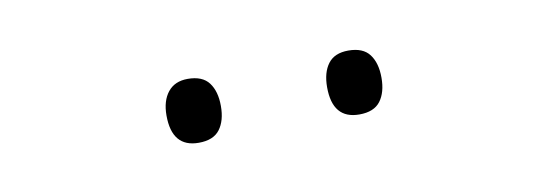

<svg xmlns="http://www.w3.org/2000/svg" viewBox="-25 -789 627 219"><g transform="rotate(-10 288.5 -679.0)"><path d="M163 -679Q163 -696 171 -706Q179 -716 194 -716Q211 -716 218.5 -706Q226 -696 226 -679Q226 -662 218.5 -652Q211 -642 194 -642Q163 -642 163 -679ZM349 -679Q349 -696 356.5 -706Q364 -716 380 -716Q397 -716 404.5 -706Q412 -696 412 -679Q412 -662 404.5 -652Q397 -642 380 -642Q349 -642 349 -679Z"/></g></svg>

Font: Noto Sans Thaana ExtraLight
Style: Regular
Weight: 200
Designer: David Williams
Foundry: Google Inc.
Version: Version 3.001; ttfautohint (v1.8.4.7-5d5b)